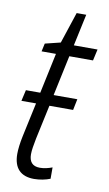

<svg xmlns="http://www.w3.org/2000/svg" viewBox="-79 -698 426 750"><g transform="rotate(10 134.0 -323.5)"><path d="M111 10C134 10 158 5 175 -2V-47C159 -41 143 -37 126 -37C96 -37 83 -54 83 -83C83 -100 87 -121 92 -147L121 -282H215L224 -326H130L164 -486H258L268 -531H174L201 -657H163L122 -533L61 -518L54 -486H111L77 -326H20L10 -282H68L39 -147C33 -119 30 -93 30 -75C30 -19 58 10 111 10Z"/></g></svg>

Font: Noto Sans Condensed Light
Style: Italic
Weight: 300
Width: 3
Italic angle: -12°
Designer: Monotype Design Team
Foundry: Monotype Imaging Inc.
Version: Version 2.013